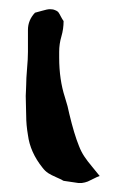

<svg xmlns="http://www.w3.org/2000/svg" viewBox="-20 -744 303 426"><path d="M201.2 -353.5Q195.3 -351.6 188 -347.7Q180.7 -343.8 174.8 -341.3Q168.9 -338.9 161.1 -337.9H154.3Q152.3 -337.9 121.1 -342.8Q114.3 -346.7 104 -351.1Q93.8 -355.5 86.9 -359.9Q80.1 -364.3 74.2 -372.1Q46.9 -406.2 42 -444.3Q38.1 -466.8 38.1 -487.3Q38.1 -494.1 37.6 -508.8Q37.1 -523.4 37.1 -531.2Q37.1 -534.2 37.6 -542.5Q38.1 -550.8 38.1 -555.7Q38.1 -569.3 40 -591.3Q42 -613.3 42 -628.9V-644.5V-677.7Q42 -699.2 57.6 -715.8Q62.5 -716.8 73.7 -720.2Q85 -723.6 90.8 -723.6Q97.7 -723.6 101.6 -721.7Q107.4 -719.7 109.9 -716.3Q112.3 -712.9 115.2 -707Q118.2 -701.2 121.1 -697.3Q121.1 -679.7 116.2 -663.1Q111.3 -646.5 111.3 -628.9V-616.2Q111.3 -567.4 124 -528.3Q130.9 -506.8 133.8 -491.2Q144.5 -446.3 155.3 -419.9Q160.2 -407.2 167 -397Q173.8 -386.7 184.1 -374.5Q194.3 -362.3 201.2 -353.5Z"/></svg>

Font: Shelly2023
Style: Regular
Weight: 400
Version: Version 0.2